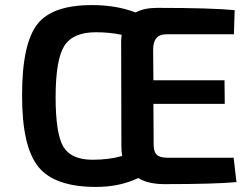

<svg xmlns="http://www.w3.org/2000/svg" viewBox="-20 -723 977 756"><path d="M635 -588Q583 -588 583 -528L584 -407H864L865 -314H584L585 -158Q584 -127 597 -114Q609 -102 639 -102H900L911 -6Q826 2 628 2Q563 2 524 -22Q452 13 358 13Q196 13 132 -65Q66 -145 67 -350Q67 -552 128 -629Q187 -703 342 -703Q438 -703 514 -674Q548 -692 598 -692Q813 -692 904 -683L901 -588ZM457 -564 459 -586Q412 -596 357 -596Q267 -596 233 -542Q199 -487 199 -340Q199 -198 229 -146Q260 -94 344 -94Q410 -94 461 -109Q458 -125 458 -150Z"/></svg>

Font: Taylor Sans Upright Semi Bold
Style: Regular
Weight: 600
Italic angle: -8°
Designer: Natanael Gama
Version: Version 1.001 September 8, 2015